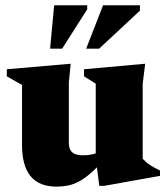

<svg xmlns="http://www.w3.org/2000/svg" viewBox="-20 -697 635 732"><path d="M242.5 -155Q242.5 -136.5 248.2 -125.5Q254 -114.5 266 -109.8Q278 -105 296 -105Q318.5 -105 337 -109.8Q355.5 -114.5 370.5 -124L388.5 -100.5Q354.5 -62.5 328.8 -39.5Q303 -16.5 281 -5Q259 6.5 238.5 10.5Q218 14.5 195.5 14.5Q129.5 14.5 96.8 -25Q64 -64.5 64 -144V-373L6 -406V-433L249.5 -454L242.5 -382.5ZM358.5 11.5 345 -94V-378L300.5 -406V-433L533.5 -454L524 -378V-91.5Q530.5 -85 537.5 -78.8Q544.5 -72.5 552.8 -67.2Q561 -62 570.2 -57Q579.5 -52 590 -47V-26.5L377.5 11.5ZM308.5 -511.5 373 -677H513.5V-656.5L358 -511.5ZM171 -511.5 186.5 -677H312.5V-661.5L217 -511.5Z"/></svg>

Font: Newsreader 24pt ExtraBold
Style: Regular
Weight: 800
Designer: Hugues Gentile
Foundry: Production Type
Version: Version 1.003